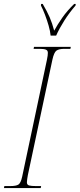

<svg xmlns="http://www.w3.org/2000/svg" viewBox="-38 -951 403 971"><path d="M-18 0 -16 -10H14Q43 -10 55 -17.5Q67 -25 74 -57L199 -647Q202 -661 203 -669.5Q204 -678 204 -684Q204 -696 194 -700Q184 -704 161 -704H132L134 -714H320L318 -704H288Q260 -704 247.5 -695Q235 -686 227 -649L103 -66Q101 -56 99.5 -45Q98 -34 98 -29Q98 -16 109.5 -13Q121 -10 143 -10H170L168 0ZM218 -771Q216 -793 208 -821Q200 -849 189.5 -876.5Q179 -904 169 -923L170 -931H178Q200 -894 213 -864Q226 -834 236 -796Q253 -827 277 -861.5Q301 -896 337 -931H345L344 -923Q312 -886 287 -846.5Q262 -807 246 -771Z"/></svg>

Font: Noto Serif Display ExtraCondensed Thin
Style: Italic
Weight: 100
Width: 2
Italic angle: -12°
Designer: Monotype Design Team
Foundry: Monotype Imaging Inc.
Version: Version 2.009